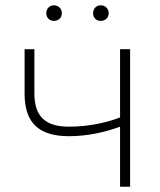

<svg xmlns="http://www.w3.org/2000/svg" viewBox="-20 -706 605 726"><path d="M361 -627C378 -627 391 -639 391 -656C391 -673 378 -686 361 -686C344 -686 332 -673 332 -656C332 -639 344 -627 361 -627ZM184 -627C201 -627 214 -639 214 -656C214 -673 201 -686 184 -686C167 -686 155 -673 155 -656C155 -639 167 -627 184 -627ZM434 0H472V-520H434V-262C378 -240 308 -227 241 -227C150 -227 110 -267 110 -353V-520H73V-352C73 -243 125 -191 241 -191C310 -191 377 -206 434 -227Z"/></svg>

Font: Fixel Display ExtraLight
Style: Regular
Weight: 200
Designer: AlfaBravo + MacPaw
Foundry: Kyrylo Tkachov, Marchela Mozhyna, Serhii Makarenko, Maria Weinstein, Zakhar Kryvoshyya
Version: Version 1.211